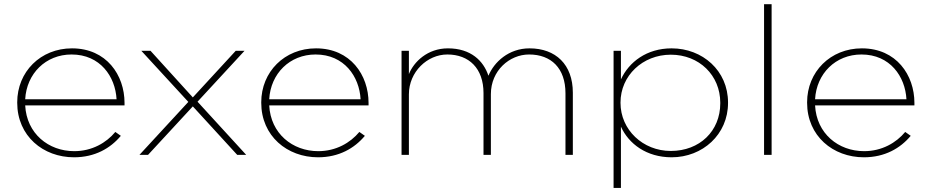

<svg xmlns="http://www.w3.org/2000/svg" viewBox="-20 -750 4507 930"><path d="M102 -269.3C108.9 -393.1 201 -486.1 326.7 -486.1C465.3 -486.1 538.6 -379.2 544.6 -269.3ZM338.6 11.9C439.6 11.9 514.9 -31.7 565.3 -92.1L538.6 -110.9C495 -58.4 425.7 -17.8 339.6 -17.8C214.9 -17.8 108.9 -103 102 -239.6H583.2V-251.5C583.2 -386.1 496 -515.8 328.7 -515.8C176.2 -515.8 63.4 -402 63.4 -254.5V-252.5C63.4 -91.1 189.1 11.9 338.6 11.9Z M655.6 0H697.2L914 -234.7L1128.9 0H1172.4L936.8 -257.4L1164.5 -504H1121.9L914 -278.2L709 -504H664.5L892.2 -256.4Z M1284 -269.3C1290.9 -393.1 1383 -486.1 1508.7 -486.1C1647.3 -486.1 1720.6 -379.2 1726.6 -269.3ZM1520.6 11.9C1621.6 11.9 1696.9 -31.7 1747.3 -92.1L1720.6 -110.9C1677 -58.4 1607.7 -17.8 1521.6 -17.8C1396.9 -17.8 1290.9 -103 1284 -239.6H1765.2V-251.5C1765.2 -386.1 1678 -515.8 1510.7 -515.8C1358.2 -515.8 1245.4 -402 1245.4 -254.5V-252.5C1245.4 -91.1 1371.1 11.9 1520.6 11.9Z M1925 0H1960.6V-293.1C1960.6 -402 2049.7 -486.1 2146.8 -486.1C2251.7 -486.1 2322 -418.8 2322 -299V0H2357.7V-294.1C2357.7 -407.9 2447.8 -486.1 2542.8 -486.1C2649.7 -486.1 2719 -419.8 2719 -298V0H2754.7V-301C2754.7 -437.6 2671.5 -515.8 2544.8 -515.8C2443.8 -515.8 2373.5 -449.5 2345.8 -383.2C2322 -455.4 2260.6 -515.8 2149.7 -515.8C2050.7 -515.8 1984.4 -450.5 1960.6 -391.1V-504H1925Z M3229.2 -18.8C3093.6 -18.8 2985.6 -121.8 2985.6 -251.5V-253.5C2985.6 -383.2 3092.6 -485.1 3229.2 -485.1C3366.8 -485.1 3468.8 -385.1 3468.8 -252.5V-249.5C3468.8 -114.9 3368.8 -18.8 3229.2 -18.8ZM2952 160.4H2987.6V-136.6C3025.2 -53.5 3111.4 11.9 3233.2 11.9C3382.7 11.9 3506.4 -98 3506.4 -251.5V-253.5C3506.4 -407.9 3382.7 -515.8 3233.2 -515.8C3112.4 -515.8 3026.2 -449.5 2987.6 -365.3V-504H2952Z M3680.9 0H3717.5V-729.7H3680.9Z M3928 -269.3C3934.9 -393.1 4027 -486.1 4152.7 -486.1C4291.3 -486.1 4364.6 -379.2 4370.6 -269.3ZM4164.6 11.9C4265.6 11.9 4340.9 -31.7 4391.3 -92.1L4364.6 -110.9C4321 -58.4 4251.7 -17.8 4165.6 -17.8C4040.9 -17.8 3934.9 -103 3928 -239.6H4409.2V-251.5C4409.2 -386.1 4322 -515.8 4154.7 -515.8C4002.2 -515.8 3889.4 -402 3889.4 -254.5V-252.5C3889.4 -91.1 4015.1 11.9 4164.6 11.9Z"/></svg>

Font: Meinily
Style: Regular
Weight: 500
Designer: Paul Hayes
Foundry: Paul Hayes
Version: Version 1.0; ttfautohint (v1.8.4.7-5d5b)